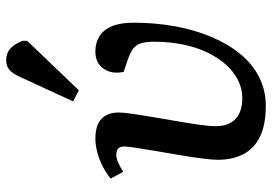

<svg xmlns="http://www.w3.org/2000/svg" viewBox="-146 -698 858 605"><g transform="rotate(-90 282.5 -395.0)"><path d="M252 14Q193 14 155.5 -4Q118 -22 100 -56Q82 -90 82 -138Q82 -154 86 -185.5Q90 -217 96.5 -255.5Q103 -294 109.5 -331.5Q116 -369 120 -396.5Q124 -424 124 -431Q124 -445 117.5 -451Q111 -457 97 -457Q87 -457 73 -451Q59 -445 44 -435L23 -475Q40 -489 61.5 -500Q83 -511 106 -517Q129 -523 148 -523Q177 -523 195 -514.5Q213 -506 222 -489.5Q231 -473 231 -450Q231 -433 226.5 -403.5Q222 -374 216 -338Q210 -302 203.5 -265Q197 -228 192.5 -196Q188 -164 188 -143Q188 -103 210.5 -81.5Q233 -60 277 -60Q307 -60 334 -74Q361 -88 383 -113Q405 -138 421 -172Q437 -206 445.5 -248Q454 -290 454 -338Q454 -364 449 -379.5Q444 -395 432 -404Q420 -413 397 -421L359 -434Q351 -471 369 -497Q387 -523 423 -523Q451 -523 471.5 -510Q492 -497 503 -470.5Q514 -444 514 -403Q514 -334 502.5 -271.5Q491 -209 469 -157Q447 -105 415.5 -66.5Q384 -28 342.5 -7Q301 14 252 14ZM301 -575 266 -593 342 -758Q353 -783 365 -793.5Q377 -804 396 -804Q418 -804 432.5 -791Q447 -778 457 -752V-738Z"/></g></svg>

Font: Literata 18pt Medium
Style: Italic
Weight: 500
Italic angle: -2°
Designer: Latin by Veronika Burian and Jose Scaglione. Greek by Irene Vlachou. Cyrillic by Vera Evstafieva
Foundry: TypeTogether
Version: Version 3.103;gftools[0.9.29]